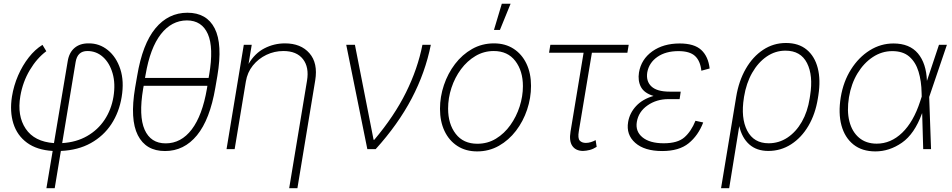

<svg xmlns="http://www.w3.org/2000/svg" viewBox="-20 -780 4979 1004"><path d="M222.7 204.1 255.4 9.3Q173.3 4.4 121.6 -33.4Q69.8 -71.3 50 -134Q30.3 -196.8 42.5 -274.9Q51.8 -332.5 74.7 -385.3Q97.7 -438 130.4 -479.7Q163.1 -521.5 202.1 -545.4L222.2 -512.2Q172.9 -475.6 136 -413.8Q99.1 -352.1 86.4 -277.8Q68.8 -174.8 114.3 -106.9Q159.7 -39.1 262.2 -31.7L334 -459.5Q341.3 -505.4 369.9 -529.5Q398.4 -553.7 443.8 -553.2Q500 -553.7 544.2 -517.8Q588.4 -481.9 609.1 -418.7Q629.9 -355.5 616.2 -272.9Q603 -192.9 562.3 -130.9Q521.5 -68.8 454.8 -31.7Q388.2 5.4 298.3 9.3L266.1 204.1ZM305.2 -31.7Q378.9 -36.1 435.3 -68.4Q491.7 -100.6 526.9 -153.6Q562 -206.5 573.2 -273.4Q584.5 -342.3 568.8 -396.5Q553.2 -450.7 518.6 -481.9Q483.9 -513.2 437 -513.2Q384.8 -513.2 375.5 -455.6Z M1116.7 -383.3 1106 -321.3Q1077.6 -154.8 1010 -72.5Q942.4 9.8 842.8 9.8Q742.7 9.8 700.7 -73Q658.7 -155.8 686.5 -321.3L697.3 -383.3Q725.1 -550.3 792.7 -631.8Q860.4 -713.4 960 -713.4Q1061 -713.4 1102.8 -631.3Q1144.5 -549.3 1116.7 -383.3ZM1062 -315.9 1064.5 -331.5H731.4L728.5 -315.9Q704.6 -173.3 736.3 -101.8Q768.1 -30.3 846.2 -30.3Q927.2 -30.3 982.7 -103.3Q1038.1 -176.3 1062 -315.9ZM738.3 -372.6H1070.8L1073.7 -388.7Q1098.1 -531.2 1066.9 -602.1Q1035.6 -672.9 957.5 -673.3Q877 -672.9 821 -601.1Q765.1 -529.3 741.2 -388.7Z M1265.6 -353.5 1207 0H1164.6L1254.9 -545.9H1296.4L1279.8 -445.8Q1312.5 -501.5 1362.8 -527.3Q1413.1 -553.2 1470.2 -553.2Q1553.2 -553.2 1598.1 -501.7Q1643.1 -450.2 1628.4 -359.9L1535.2 204.1H1492.2L1585.4 -357.9Q1597.2 -428.7 1564.2 -470.9Q1531.2 -513.2 1461.9 -513.2Q1415 -513.2 1373 -493.2Q1331.1 -473.1 1302.2 -437.3Q1273.4 -401.4 1265.6 -353.5Z M1900.9 0 1790.5 -545.9H1835.9L1933.6 -48.8H1937Q2042 -173.3 2103 -296.6Q2164.1 -419.9 2189 -545.9H2232.9Q2204.1 -400.9 2132.8 -265.1Q2061.5 -129.4 1944.3 0Z M2475.1 11.7Q2415.5 11.7 2371.8 -16.6Q2328.1 -44.9 2304.4 -95Q2280.8 -145 2280.8 -210.9Q2280.8 -273.9 2301.3 -335Q2321.8 -396 2359.4 -445.3Q2397 -494.6 2448.7 -523.9Q2500.5 -553.2 2563 -553.2Q2622.1 -553.2 2665.5 -525.1Q2709 -497.1 2732.9 -447Q2756.8 -397 2756.8 -331.1Q2756.8 -267.6 2736.3 -206.5Q2715.8 -145.5 2678.2 -96.2Q2640.6 -46.9 2588.9 -17.6Q2537.1 11.7 2475.1 11.7ZM2476.1 -28.3Q2529.8 -28.3 2573.5 -54.9Q2617.2 -81.5 2648.7 -125.7Q2680.2 -169.9 2697.3 -223.1Q2714.4 -276.4 2714.4 -329.6Q2714.4 -409.2 2674.6 -461.2Q2634.8 -513.2 2562 -513.2Q2510.3 -513.2 2466.6 -487.3Q2422.9 -461.4 2390.6 -418Q2358.4 -374.5 2340.8 -321Q2323.2 -267.6 2323.2 -211.9Q2323.2 -131.8 2363 -80.1Q2402.8 -28.3 2476.1 -28.3ZM2563 -623.5 2604 -760.3H2649.9L2594.2 -623.5Z M3267.6 -545.9 3260.7 -504.4H3075.2L3006.8 -94.2Q3000.5 -57.1 3011.5 -44.9Q3022.5 -32.7 3043.9 -32.7Q3056.6 -32.7 3070.1 -36.9Q3083.5 -41 3094.7 -47.4L3100.1 -12.2Q3082 -0.5 3063.7 4.2Q3045.4 8.8 3028.3 9.3Q2990.7 8.8 2972.9 -16.8Q2955.1 -42.5 2963.4 -91.8L3031.7 -504.4H2851.1L2857.9 -545.9Z M3442.9 9.8Q3350.1 9.8 3301.8 -33Q3253.4 -75.7 3264.6 -142.1Q3272.5 -189 3306.2 -225.3Q3339.8 -261.7 3397.5 -278.3Q3348.6 -293 3331.5 -325.4Q3314.5 -357.9 3321.3 -400.9Q3333 -470.2 3390.9 -511.5Q3448.7 -552.7 3534.2 -552.7Q3610.4 -552.7 3647 -518.8Q3683.6 -484.9 3690.9 -421.9L3647.5 -410.2Q3642.1 -461.4 3614.5 -487.1Q3586.9 -512.7 3527.8 -512.7Q3460.9 -512.7 3417.5 -482.4Q3374 -452.1 3364.7 -401.9Q3357.4 -355 3386.5 -327.9Q3415.5 -300.8 3481.9 -300.8H3539.6L3534.7 -267.6L3533.7 -261.7H3475.6Q3413.1 -261.7 3366 -228.8Q3318.8 -195.8 3310.1 -142.6Q3301.8 -92.8 3339.8 -61.8Q3377.9 -30.8 3450.7 -30.8Q3523.4 -30.8 3558.8 -61.8Q3594.2 -92.8 3616.7 -148.4L3657.2 -139.6Q3631.3 -71.8 3581.3 -31Q3531.2 9.8 3442.9 9.8Z M3750.5 204.1 3829.6 -273.4Q3843.3 -356.9 3879.9 -420.4Q3916.5 -483.9 3970.5 -519.5Q4024.4 -555.2 4089.8 -555.2Q4156.2 -555.2 4198.2 -520.5Q4240.2 -485.8 4256.1 -424.3Q4272 -362.8 4259.3 -281.2L4256.8 -265.6Q4243.7 -183.6 4207.3 -121.8Q4170.9 -60.1 4116.9 -25.4Q4063 9.3 3997.6 9.3Q3936.5 9.3 3897.9 -25.1Q3859.4 -59.6 3845.7 -120.6L3793 204.1ZM3870.6 -273.4 3870.1 -269.5Q3853 -163.1 3887.2 -96.9Q3921.4 -30.8 3999.5 -30.8Q4053.2 -30.8 4097.9 -60.5Q4142.6 -90.3 4172.9 -143.1Q4203.1 -195.8 4213.9 -265.6L4216.3 -281.2Q4232.9 -385.3 4200 -450.2Q4167 -515.1 4087.4 -515.1Q4034.2 -515.1 3989.3 -484.4Q3944.3 -453.6 3913.3 -399.4Q3882.3 -345.2 3870.6 -273.4Z M4557.6 11.7Q4487.8 11.7 4442.6 -24.4Q4397.5 -60.5 4380.1 -124.3Q4362.8 -188 4376.5 -272Q4390.1 -354 4430.2 -417.2Q4470.2 -480.5 4527.8 -516.6Q4585.4 -552.7 4652.3 -552.7Q4736.3 -552.7 4780 -500.7Q4823.7 -448.7 4827.1 -356.9L4890.1 -545.9H4931.6L4838.9 -272.9L4848.6 0H4807.6L4802.2 -187H4801.3Q4762.2 -79.6 4696.5 -33.9Q4630.9 11.7 4557.6 11.7ZM4799.8 -274.9 4799.3 -293.5Q4798.3 -356 4783.2 -405.5Q4768.1 -455.1 4734.9 -483.9Q4701.7 -512.7 4646 -512.7Q4591.3 -512.7 4544.2 -481.7Q4497.1 -450.7 4464.1 -396.5Q4431.2 -342.3 4419.4 -271.5Q4407.7 -200.2 4421.6 -145.5Q4435.5 -90.8 4472.2 -59.8Q4508.8 -28.8 4564.5 -28.8Q4638.2 -28.8 4697.5 -85.7Q4756.8 -142.6 4791.5 -249.5Z"/></svg>

Font: Inter Extra Light
Style: Italic
Weight: 200
Italic angle: -9.39999°
Designer: Rasmus Andersson
Foundry: rsms
Version: Version 4.000;git-3c8e0fc